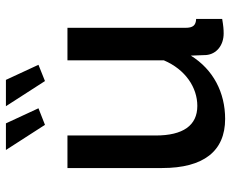

<svg xmlns="http://www.w3.org/2000/svg" viewBox="-86 -685 781 649"><g transform="rotate(-90 304.5 -360.5)"><path d="M122 -731 207 -599 263 -621 212 -731ZM270 -731 355 -599 410 -621 359 -731ZM61 -203C61 -63 118 10 227 10C316 10 394 -30 441 -106L443 -54C446 -19 476 5 516 5C529 5 542 4 565 0V-88C543 -89 535 -99 535 -124V-523H425V-197C394 -124 333 -84 271 -84C205 -84 171 -132 171 -225V-523H61Z"/></g></svg>

Font: FIGSv2-sans-serif SemiBold
Style: Regular
Weight: 600
Designer: Matt McInerney, Pablo Impallari, Rodrigo Fuenzalida,Mirko Velimirovic
Foundry: Matt McInerney, Pablo Impallari, Rodrigo Fuenzalida
Version: Version 4.021;hotconv 1.0.109;makeotfexe 2.5.65596